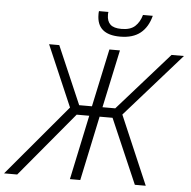

<svg xmlns="http://www.w3.org/2000/svg" viewBox="-109 -975 1030 1034"><g transform="rotate(5 406.0 -457.5)"><path d="M-49 0 274 -384 132 -714H187L322 -401H391L458 -714H515L448 -401H517L794 -714H861L558 -371L717 0H658L507 -349H437L363 0H307L381 -349H313L22 0ZM509 -788Q383 -788 383 -897Q383 -899 383 -904.5Q383 -910 384 -915H435Q434 -910 434 -906Q434 -902 434 -899Q434 -865 452.5 -847.5Q471 -830 513 -830Q561 -830 586 -853Q611 -876 622 -915H675Q659 -853 618.5 -820.5Q578 -788 509 -788Z"/></g></svg>

Font: Noto Sans Light
Style: Italic
Weight: 300
Italic angle: -12°
Designer: Monotype Design Team
Foundry: Monotype Imaging Inc.
Version: Version 2.013; ttfautohint (v1.8.4.7-5d5b)